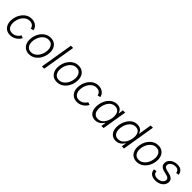

<svg xmlns="http://www.w3.org/2000/svg" viewBox="414 -2347 3976 3976"><g transform="rotate(45 2402.0 -358.5)"><path d="M251 10.3Q188 10.3 142.3 -17.6Q96.7 -45.4 72 -95.7Q47.4 -146 47.9 -212.9Q48.3 -276.4 68.8 -336.7Q89.4 -397 127 -445.1Q164.6 -493.2 217.3 -521.7Q270 -550.3 335.4 -550.3Q377.4 -550.3 410.9 -537.6Q444.3 -524.9 468.3 -503.9Q492.2 -482.9 506.3 -457.3Q520.5 -431.6 523.9 -405.3L460 -391.1Q458 -407.7 449.5 -425Q440.9 -442.4 425.5 -457.3Q410.2 -472.2 387.5 -481.2Q364.7 -490.2 334 -490.2Q282.2 -490.2 241.7 -465.8Q201.2 -441.4 172.6 -400.9Q144 -360.4 129.2 -311Q114.3 -261.7 113.8 -212.4Q113.3 -165 128.4 -127.9Q143.6 -90.8 174.6 -70.1Q205.6 -49.3 252 -49.3Q284.7 -49.3 312.3 -59.1Q339.8 -68.8 361.8 -85Q383.8 -101.1 398.9 -119.4Q414.1 -137.7 421.4 -155.3L481.9 -134.3Q470.2 -107.4 448 -81.8Q425.8 -56.2 395.8 -35.4Q365.7 -14.6 329.1 -2.2Q292.5 10.3 251 10.3Z M804.7 11.7Q742.2 11.7 696.8 -16.1Q651.4 -43.9 626.7 -94Q602.1 -144 602.1 -210.4Q602.1 -273.9 622.3 -334.7Q642.6 -395.5 680.4 -444.1Q718.3 -492.7 771.2 -521.5Q824.2 -550.3 889.6 -550.3Q952.1 -550.3 997.8 -522.5Q1043.5 -494.6 1068.1 -444.6Q1092.8 -394.5 1092.8 -328.1Q1092.8 -263.7 1072.3 -202.9Q1051.8 -142.1 1013.7 -93.8Q975.6 -45.4 922.6 -16.8Q869.6 11.7 804.7 11.7ZM806.2 -47.9Q857.9 -47.9 898.9 -72.8Q939.9 -97.7 968.3 -138.4Q996.6 -179.2 1011.7 -228.5Q1026.9 -277.8 1026.9 -326.7Q1026.9 -374 1011.2 -410.9Q995.6 -447.8 964.8 -469Q934.1 -490.2 887.7 -490.2Q836.9 -490.2 796.4 -466.1Q755.9 -441.9 727.1 -401.1Q698.2 -360.4 682.9 -310.8Q667.5 -261.2 667.5 -210.9Q667.5 -140.1 702.4 -94Q737.3 -47.9 806.2 -47.9Z M1363.8 -727.5 1243.2 0H1177.2L1297.9 -727.5Z M1620.1 11.7Q1557.6 11.7 1512.2 -16.1Q1466.8 -43.9 1442.1 -94Q1417.5 -144 1417.5 -210.4Q1417.5 -273.9 1437.7 -334.7Q1458 -395.5 1495.8 -444.1Q1533.7 -492.7 1586.7 -521.5Q1639.6 -550.3 1705.1 -550.3Q1767.6 -550.3 1813.2 -522.5Q1858.9 -494.6 1883.5 -444.6Q1908.2 -394.5 1908.2 -328.1Q1908.2 -263.7 1887.7 -202.9Q1867.2 -142.1 1829.1 -93.8Q1791 -45.4 1738 -16.8Q1685.1 11.7 1620.1 11.7ZM1621.6 -47.9Q1673.3 -47.9 1714.4 -72.8Q1755.4 -97.7 1783.7 -138.4Q1812 -179.2 1827.1 -228.5Q1842.3 -277.8 1842.3 -326.7Q1842.3 -374 1826.7 -410.9Q1811 -447.8 1780.3 -469Q1749.5 -490.2 1703.1 -490.2Q1652.3 -490.2 1611.8 -466.1Q1571.3 -441.9 1542.5 -401.1Q1513.7 -360.4 1498.3 -310.8Q1482.9 -261.2 1482.9 -210.9Q1482.9 -140.1 1517.8 -94Q1552.7 -47.9 1621.6 -47.9Z M2207.5 10.3Q2144.5 10.3 2098.9 -17.6Q2053.2 -45.4 2028.6 -95.7Q2003.9 -146 2004.4 -212.9Q2004.9 -276.4 2025.4 -336.7Q2045.9 -397 2083.5 -445.1Q2121.1 -493.2 2173.8 -521.7Q2226.6 -550.3 2292 -550.3Q2334 -550.3 2367.4 -537.6Q2400.9 -524.9 2424.8 -503.9Q2448.7 -482.9 2462.9 -457.3Q2477.1 -431.6 2480.5 -405.3L2416.5 -391.1Q2414.6 -407.7 2406 -425Q2397.5 -442.4 2382.1 -457.3Q2366.7 -472.2 2344 -481.2Q2321.3 -490.2 2290.5 -490.2Q2238.8 -490.2 2198.2 -465.8Q2157.7 -441.4 2129.2 -400.9Q2100.6 -360.4 2085.7 -311Q2070.8 -261.7 2070.3 -212.4Q2069.8 -165 2085 -127.9Q2100.1 -90.8 2131.1 -70.1Q2162.1 -49.3 2208.5 -49.3Q2241.2 -49.3 2268.8 -59.1Q2296.4 -68.8 2318.4 -85Q2340.3 -101.1 2355.5 -119.4Q2370.6 -137.7 2377.9 -155.3L2438.5 -134.3Q2426.8 -107.4 2404.5 -81.8Q2382.3 -56.2 2352.3 -35.4Q2322.3 -14.6 2285.6 -2.2Q2249 10.3 2207.5 10.3Z M2741.2 11.2Q2674.3 11.2 2629.6 -24.2Q2585 -59.6 2567.4 -123Q2549.8 -186.5 2563.5 -270Q2577.6 -354.5 2616.5 -417.2Q2655.3 -480 2711.9 -514.9Q2768.6 -549.8 2835 -549.8Q2883.3 -549.8 2913.6 -533Q2943.8 -516.1 2960.4 -490.5Q2977.1 -464.8 2983.9 -438.5H2989.3L3006.3 -542.5H3072.3L2982.4 0H2918.5L2934.6 -101.6H2927.7Q2911.6 -74.7 2886.2 -48.8Q2860.8 -22.9 2825 -5.9Q2789.1 11.2 2741.2 11.2ZM2760.3 -48.3Q2813 -48.3 2854.5 -76.9Q2896 -105.5 2923.8 -155.8Q2951.7 -206.1 2962.4 -271Q2973.1 -335.4 2961.9 -385Q2950.7 -434.6 2918.5 -462.4Q2886.2 -490.2 2834 -490.2Q2780.3 -490.2 2738 -461.4Q2695.8 -432.6 2668.2 -383.1Q2640.6 -333.5 2629.9 -271Q2619.6 -207.5 2630.9 -157.2Q2642.1 -106.9 2674.8 -77.6Q2707.5 -48.3 2760.3 -48.3Z M3343.3 11.2Q3256.3 11.2 3206.3 -47.6Q3156.2 -106.4 3156.2 -204.6Q3156.2 -267.6 3174.8 -328.9Q3193.4 -390.1 3228.5 -440.2Q3263.7 -490.2 3314 -520Q3364.3 -549.8 3428.2 -549.8Q3478 -549.8 3509.3 -532.5Q3540.5 -515.1 3557.6 -489Q3574.7 -462.9 3581.5 -437H3586.4L3634.3 -727.5H3700.2L3580.1 0H3515.6L3532.7 -101.1H3526.4Q3510.7 -73.7 3485.8 -47.9Q3460.9 -22 3425.5 -5.4Q3390.1 11.2 3343.3 11.2ZM3353.5 -48.3Q3404.8 -48.3 3444.6 -73.7Q3484.4 -99.1 3511.2 -141.4Q3538.1 -183.6 3552 -234.1Q3565.9 -284.7 3565.9 -334Q3565.9 -404.8 3533 -447.5Q3500 -490.2 3435.1 -490.2Q3384.3 -490.2 3344.7 -465.3Q3305.2 -440.4 3278.1 -398.9Q3251 -357.4 3236.8 -307.6Q3222.7 -257.8 3222.7 -208Q3222.7 -137.2 3255.6 -92.8Q3288.6 -48.3 3353.5 -48.3Z M3956.5 11.7Q3894 11.7 3848.6 -16.1Q3803.2 -43.9 3778.6 -94Q3753.9 -144 3753.9 -210.4Q3753.9 -273.9 3774.2 -334.7Q3794.4 -395.5 3832.3 -444.1Q3870.1 -492.7 3923.1 -521.5Q3976.1 -550.3 4041.5 -550.3Q4104 -550.3 4149.7 -522.5Q4195.3 -494.6 4220 -444.6Q4244.6 -394.5 4244.6 -328.1Q4244.6 -263.7 4224.1 -202.9Q4203.6 -142.1 4165.5 -93.8Q4127.4 -45.4 4074.5 -16.8Q4021.5 11.7 3956.5 11.7ZM3958 -47.9Q4009.8 -47.9 4050.8 -72.8Q4091.8 -97.7 4120.1 -138.4Q4148.4 -179.2 4163.6 -228.5Q4178.7 -277.8 4178.7 -326.7Q4178.7 -374 4163.1 -410.9Q4147.5 -447.8 4116.7 -469Q4085.9 -490.2 4039.6 -490.2Q3988.8 -490.2 3948.2 -466.1Q3907.7 -441.9 3878.9 -401.1Q3850.1 -360.4 3834.7 -310.8Q3819.3 -261.2 3819.3 -210.9Q3819.3 -140.1 3854.2 -94Q3889.2 -47.9 3958 -47.9Z M4504.4 11.7Q4452.1 11.7 4413.6 -4.2Q4375 -20 4352.5 -49.8Q4330.1 -79.6 4326.2 -122.6Q4325.7 -126.5 4325.7 -128.4Q4325.7 -130.4 4325.2 -134.8L4389.2 -144Q4391.6 -94.2 4421.9 -70.6Q4452.1 -46.9 4505.4 -46.9Q4548.3 -46.9 4583 -61.3Q4617.7 -75.7 4639.2 -100.3Q4660.6 -125 4662.6 -155.8Q4665 -184.1 4647.2 -202.6Q4629.4 -221.2 4589.4 -231.4L4504.4 -252.4Q4439.5 -269 4409.7 -304Q4379.9 -338.9 4385.7 -391.6Q4390.1 -438.5 4419.7 -474.1Q4449.2 -509.8 4495.6 -529.8Q4542 -549.8 4597.2 -549.8Q4670.9 -549.8 4711.4 -517.8Q4752 -485.8 4762.7 -431.2Q4763.7 -427.2 4764.2 -423.8Q4764.6 -420.4 4765.1 -415.5L4704.1 -405.8Q4698.7 -444.3 4673.8 -468.8Q4648.9 -493.2 4596.2 -493.2Q4557.6 -493.2 4525.4 -479.2Q4493.2 -465.3 4473.4 -441.7Q4453.6 -418 4451.2 -388.2Q4448.2 -358.4 4468 -339.6Q4487.8 -320.8 4532.7 -309.6L4613.3 -289.6Q4677.2 -273.4 4706.5 -239Q4735.8 -204.6 4730 -152.8Q4726.6 -116.7 4707.8 -86.4Q4689 -56.2 4658.4 -34.2Q4627.9 -12.2 4588.6 -0.2Q4549.3 11.7 4504.4 11.7Z"/></g></svg>

Font: Inter 16pt Light
Style: Italic
Weight: 300
Italic angle: -9.3988°
Version: Version 4.001;git-66647c0bb